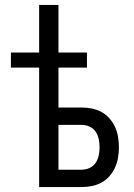

<svg xmlns="http://www.w3.org/2000/svg" viewBox="-20 -755 540 775"><path d="M138 0V-482H24V-543H138V-735H216V-543H331V-482H216V-321H309Q330 -321 350.5 -317Q371 -313 389.5 -303Q408 -293 422 -277Q436 -261 444.5 -242Q453 -223 456.5 -202Q460 -181 460 -161Q460 -140 456.5 -119Q453 -98 444.5 -79Q436 -60 422 -44Q408 -28 389.5 -18Q371 -8 350.5 -4Q330 0 309 0ZM309 -70Q326 -70 341.5 -77Q357 -84 366 -97.5Q375 -111 378.5 -127.5Q382 -144 382 -160Q382 -177 378.5 -193.5Q375 -210 366 -223.5Q357 -237 341.5 -244Q326 -251 309 -251H216V-70Z"/></svg>

Font: Iosevka Fixed
Style: Regular
Weight: 400
Monospace: yes
Designer: Belleve Invis
Foundry: Belleve Invis
Version: Version 33.2.4